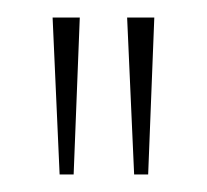

<svg xmlns="http://www.w3.org/2000/svg" viewBox="-20 -813 236 219"><path d="M71 -793 64 -614H48L40 -793ZM156 -793 149 -614H133L125 -793Z"/></svg>

Font: Fz Poppins Thin
Style: Regular
Weight: 100
Designer: Ninad Kale (Devanagari), Jonny Pinhorn (Latin)
Foundry: Indian Type Foundry
Version: Vit hóa bi Vntype.Com & FontZin.Com